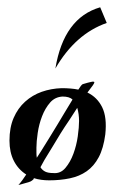

<svg xmlns="http://www.w3.org/2000/svg" viewBox="-20 -489 326 527"><path d="M239 -263Q239 -261 235 -255L220 -235Q247 -222 260.5 -194.5Q274 -167 269 -120Q264 -82 251 -57.5Q238 -33 218 -19Q198 -5 171.5 0.5Q145 6 115 6Q92 6 73 0L72 3Q68 7 64 9Q60 11 48 14L41 16Q35 18 33 18Q31 18 31 17L34 15Q40 8 52 -10Q30 -24 18 -47.5Q6 -71 6 -103Q6 -139 17.5 -165.5Q29 -192 49 -210Q69 -228 94.5 -237Q120 -246 149 -247Q176 -247 195 -243Q203 -256 207 -258Q210 -259 221 -262Q233 -265 235 -265Q239 -265 239 -263ZM126 -14Q146 -12 159.5 -28Q173 -44 181.5 -67Q190 -90 193.5 -115Q197 -140 197 -157Q197 -176 192 -193L170 -159Q157 -140 147 -124Q140 -112 124 -86Q110 -63 102 -50L91 -30Q96 -22 104 -18Q112 -14 126 -14ZM80 -84Q80 -76 80 -69.5Q80 -63 81 -56Q86 -64 92 -73L115 -110L137 -146L158 -181L178 -214L179 -216Q170 -224 152 -224Q131 -223 117.5 -207.5Q104 -192 95.5 -170Q87 -148 83.5 -124Q80 -100 80 -84ZM255 -469 273 -426Q187 -396 132 -301Q155 -440 255 -469Z"/></svg>

Font: Lucien Schoenschriftv CAT
Style: Regular
Weight: 400
Designer: Lucian Bernhard 1928
Foundry: CAT-Fonts Peter Wiegel
Version: Version 1.000